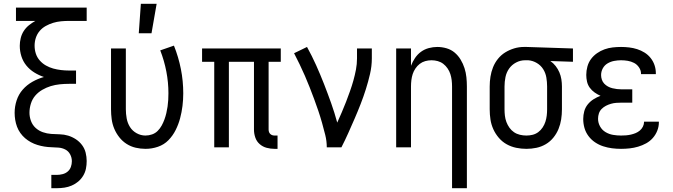

<svg xmlns="http://www.w3.org/2000/svg" viewBox="-20 -775 3540 1010"><path d="M250 215V145H279Q294 145 309.5 141Q325 137 336.5 127Q348 117 353 102.5Q358 88 358 73Q358 54 349 37Q340 20 323.5 11.5Q307 3 288 1.5Q269 0 250.5 -0.5Q232 -1 213.5 -4Q195 -7 177 -12.5Q159 -18 142.5 -27Q126 -36 112 -48Q98 -60 87 -75.5Q76 -91 69.5 -108.5Q63 -126 60 -144.5Q57 -163 57 -181V-182Q57 -215 67.5 -247Q78 -279 99.5 -303.5Q121 -328 150 -344.5Q179 -361 211 -370Q184 -379 160 -394Q136 -409 118.5 -430.5Q101 -452 92.5 -479Q84 -506 84 -534Q84 -554 89 -574.5Q94 -595 105 -612Q116 -629 132 -642Q148 -655 166 -665H64V-735H436V-665H343Q322 -665 301 -663Q280 -661 260 -655Q240 -649 221 -638.5Q202 -628 188.5 -612Q175 -596 168.5 -576Q162 -556 162 -535Q162 -513 168.5 -493Q175 -473 189 -457Q203 -441 221.5 -430.5Q240 -420 260 -414.5Q280 -409 301 -406.5Q322 -404 343 -404H380V-334H343Q319 -334 294.5 -331.5Q270 -329 247 -322Q224 -315 202.5 -302.5Q181 -290 165.5 -272Q150 -254 142.5 -230Q135 -206 135 -182Q135 -160 143 -138.5Q151 -117 167.5 -102Q184 -87 205.5 -79.5Q227 -72 249.5 -70.5Q272 -69 294.5 -68.5Q317 -68 338.5 -61.5Q360 -55 379 -42.5Q398 -30 411.5 -12Q425 6 430.5 28Q436 50 436 72Q436 93 432 112.5Q428 132 417.5 149.5Q407 167 391.5 180Q376 193 357.5 201Q339 209 319 212Q299 215 279 215Z M746 8Q719 8 693.5 2Q668 -4 646 -18Q624 -32 607.5 -53Q591 -74 581 -98Q571 -122 567.5 -148Q564 -174 564 -200V-520H642V-200Q642 -176 646.5 -151.5Q651 -127 664 -106.5Q677 -86 699 -74Q721 -62 745 -62Q763 -62 780 -68Q797 -74 809.5 -86.5Q822 -99 830.5 -114.5Q839 -130 845 -146.5Q851 -163 855 -180Q859 -197 861.5 -214.5Q864 -232 865 -249.5Q866 -267 866 -285Q866 -342 855 -399Q844 -456 823 -510L895 -535Q919 -475 931.5 -412Q944 -349 944 -284Q944 -251 940 -218Q936 -185 927.5 -153Q919 -121 904 -91Q889 -61 866 -37.5Q843 -14 811 -3Q779 8 746 8ZM710 -600 721 -755H804L777 -600Z M1440 8H1424Q1403 8 1382.5 2.5Q1362 -3 1346 -17Q1330 -31 1323 -51.5Q1316 -72 1316 -93V-450H1184V0H1107V-450H1043V-520H1457V-450H1393V-93Q1393 -87 1395 -81Q1397 -75 1401.5 -70.5Q1406 -66 1412 -64Q1418 -62 1424 -62H1440Z M1699 0Q1699 -33 1691 -65Q1683 -97 1674 -129Q1665 -161 1654.5 -192Q1644 -223 1632.5 -254Q1621 -285 1609 -315.5Q1597 -346 1584 -376Q1571 -406 1556.5 -436Q1542 -466 1527 -495L1595 -528Q1621 -481 1643 -432Q1665 -383 1684.5 -333Q1704 -283 1722 -232.5Q1740 -182 1754 -130Q1766 -157 1778 -184.5Q1790 -212 1800.5 -239.5Q1811 -267 1821 -295Q1831 -323 1839 -351.5Q1847 -380 1852.5 -409Q1858 -438 1858 -468V-520H1936V-468Q1936 -427 1926.5 -386Q1917 -345 1904.5 -305.5Q1892 -266 1877 -227.5Q1862 -189 1845.5 -151Q1829 -113 1812 -75Q1795 -37 1776 0Z M2358 215V-320Q2358 -337 2356 -353.5Q2354 -370 2349 -385.5Q2344 -401 2334.5 -415Q2325 -429 2312 -439Q2299 -449 2283 -453.5Q2267 -458 2250 -458Q2233 -458 2217 -453.5Q2201 -449 2188 -439Q2175 -429 2165.5 -415Q2156 -401 2151 -385.5Q2146 -370 2144 -353.5Q2142 -337 2142 -320V0H2064V-520H2142V-429Q2150 -450 2163 -469.5Q2176 -489 2194.5 -502.5Q2213 -516 2235.5 -522Q2258 -528 2280 -528Q2305 -528 2329 -521Q2353 -514 2371.5 -498.5Q2390 -483 2403 -461.5Q2416 -440 2423.5 -416.5Q2431 -393 2433.5 -368.5Q2436 -344 2436 -320V215Z M2749 8Q2722 8 2695.5 2.5Q2669 -3 2645.5 -16Q2622 -29 2604 -50Q2586 -71 2575 -95.5Q2564 -120 2560 -146.5Q2556 -173 2556 -200V-320Q2556 -346 2560 -371.5Q2564 -397 2573.5 -421Q2583 -445 2599.5 -465.5Q2616 -486 2638 -499.5Q2660 -513 2685 -520.5Q2710 -528 2736 -528H2750L2994 -520V-450L2875 -454Q2891 -443 2903 -427.5Q2915 -412 2922.5 -394.5Q2930 -377 2933 -358Q2936 -339 2936 -320V-200Q2936 -173 2932 -147Q2928 -121 2918 -96.5Q2908 -72 2891 -51Q2874 -30 2851 -16.5Q2828 -3 2802 2.5Q2776 8 2749 8ZM2749 -62Q2766 -62 2782 -66Q2798 -70 2811.5 -80Q2825 -90 2834.5 -104.5Q2844 -119 2849 -134.5Q2854 -150 2856 -166.5Q2858 -183 2858 -200V-320Q2858 -344 2854 -367.5Q2850 -391 2837.5 -411Q2825 -431 2804 -443.5Q2783 -456 2759 -458H2742Q2717 -458 2694.5 -446Q2672 -434 2658 -414Q2644 -394 2639 -369.5Q2634 -345 2634 -320V-200Q2634 -183 2636 -166Q2638 -149 2644 -133Q2650 -117 2660 -103Q2670 -89 2684 -79.5Q2698 -70 2715 -66Q2732 -62 2749 -62Z M3247 8Q3223 8 3199.5 5Q3176 2 3153 -5.5Q3130 -13 3110 -26.5Q3090 -40 3075.5 -59.5Q3061 -79 3054.5 -102Q3048 -125 3048 -149Q3048 -170 3053.5 -190Q3059 -210 3072 -226Q3085 -242 3102.5 -253Q3120 -264 3139 -271Q3123 -278 3108 -288.5Q3093 -299 3082.5 -313.5Q3072 -328 3068 -345.5Q3064 -363 3064 -381Q3064 -403 3070 -425Q3076 -447 3089 -464.5Q3102 -482 3120.5 -495Q3139 -508 3160 -515.5Q3181 -523 3203 -525.5Q3225 -528 3247 -528Q3268 -528 3289.5 -525.5Q3311 -523 3331.5 -516.5Q3352 -510 3370.5 -498.5Q3389 -487 3402.5 -470Q3416 -453 3423 -432.5Q3430 -412 3430 -390V-385H3352V-388Q3352 -405 3341.5 -420.5Q3331 -436 3315.5 -444Q3300 -452 3282.5 -455Q3265 -458 3247 -458Q3229 -458 3210.5 -454.5Q3192 -451 3176 -441.5Q3160 -432 3151 -415.5Q3142 -399 3142 -380Q3142 -368 3146 -356Q3150 -344 3158.5 -335Q3167 -326 3178 -320Q3189 -314 3201 -311Q3213 -308 3225.5 -306.5Q3238 -305 3250 -305H3306V-235H3250Q3236 -235 3222 -234Q3208 -233 3194 -229Q3180 -225 3167.5 -218.5Q3155 -212 3145 -202Q3135 -192 3130.5 -178.5Q3126 -165 3126 -150Q3126 -129 3136.5 -110Q3147 -91 3165.5 -80Q3184 -69 3205 -65.5Q3226 -62 3247 -62Q3260 -62 3273 -63Q3286 -64 3299 -67Q3312 -70 3324 -75Q3336 -80 3346 -88.5Q3356 -97 3362 -109Q3368 -121 3368 -134V-135H3446V-132Q3446 -109 3437.5 -87.5Q3429 -66 3414 -49Q3399 -32 3379 -21Q3359 -10 3337 -3.5Q3315 3 3292.5 5.5Q3270 8 3247 8Z"/></svg>

Font: Iosevka Term
Style: Regular
Weight: 400
Monospace: yes
Designer: Belleve Invis
Foundry: Belleve Invis
Version: Version 30.0.1